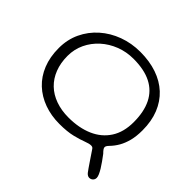

<svg xmlns="http://www.w3.org/2000/svg" viewBox="-170 -794 1095 1095"><g transform="rotate(45 377.0 -247.0)"><path d="M680.5 110.5Q667 110.5 655 96.5Q642 79.5 620.2 47Q598.5 14.5 576 -18.5Q572.5 -24 567.8 -26Q563 -28 557.5 -28Q542.5 -28 516.2 -17.8Q490 -7.5 447.8 3Q405.5 13.5 342.5 13.5Q276 13.5 219.5 -7Q163 -27.5 121.2 -66.5Q79.5 -105.5 56.8 -162Q34 -218.5 34 -290.5Q34 -359 61 -416.2Q88 -473.5 135.8 -515.8Q183.5 -558 246 -581Q308.5 -604 379 -604Q453 -604 513 -583.5Q573 -563 615.5 -523.5Q658 -484 681 -426.8Q704 -369.5 704 -296Q704 -248.5 694.8 -212.5Q685.5 -176.5 669.8 -149Q654 -121.5 633 -100Q618.5 -85.5 618.5 -75.5Q618.5 -69 624 -61.2Q629.5 -53.5 640 -43Q653 -25.5 666 -7.5Q679 10.5 689 27Q699 43.5 705 57.2Q711 71 711 80.5Q711 89 706.8 96Q702.5 103 695.2 106.8Q688 110.5 680.5 110.5ZM353.5 -49Q438 -49 501.5 -76.8Q565 -104.5 600.2 -159Q635.5 -213.5 635.5 -293.5Q635.5 -377.5 607.2 -434.2Q579 -491 522.2 -519.8Q465.5 -548.5 379.5 -548.5Q322.5 -548.5 272.2 -529Q222 -509.5 183.5 -474.8Q145 -440 123 -393.8Q101 -347.5 101 -294Q101 -237 118.8 -191.5Q136.5 -146 169.5 -114.2Q202.5 -82.5 249.2 -65.8Q296 -49 353.5 -49Z"/></g></svg>

Font: Gluten ExtraLight
Style: Regular
Weight: 250
Designer: Tyler Finck
Foundry: Etcetera Type Company
Version: Version 1.300